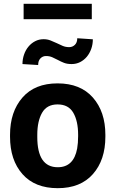

<svg xmlns="http://www.w3.org/2000/svg" viewBox="-20 -974 604 1004"><path d="M460 -873.5H103.5V-954H460ZM465.5 -768.5Q465.5 -742 457 -718.2Q448.5 -694.5 433.8 -677Q419 -659.5 398.8 -649.2Q378.5 -639 354.5 -639Q331 -639 314.5 -645.5Q298 -652 283.5 -660Q269 -667.5 254.2 -674.2Q239.5 -681 220.5 -681Q203.5 -681 191.5 -668.8Q179.5 -656.5 179.5 -634L97.5 -639Q97.5 -665 105.8 -688.8Q114 -712.5 128.8 -730.2Q143.5 -748 163.8 -758.5Q184 -769 208 -769Q227.5 -769 244 -762.5Q260.5 -756 276.5 -748.5Q292 -741 307.5 -734.2Q323 -727.5 342 -727.5Q359 -727.5 371.5 -739.5Q384 -751.5 384 -774ZM282 10Q162.5 10 97.5 -63.5Q32.5 -137 32.5 -259V-269Q32.5 -389.5 97.5 -464Q162 -538 281 -538Q400.5 -538 465.8 -463.8Q531 -389.5 531 -269V-259Q531 -137.5 466 -63.8Q401 10 282 10ZM282 -99.5Q365.5 -99.5 383.5 -197.5Q388.5 -225.5 388.5 -262Q388.5 -265.5 388.5 -269Q388.5 -341 363.2 -384.5Q338 -428 281 -428Q225 -428 200 -384.2Q175 -340.5 175 -269V-259Q175 -258.5 175 -257.5Q175 -99.5 282 -99.5Z"/></svg>

Font: Roberto Sans
Style: Bold
Weight: 700
Designer: Google (font) & Cristiano Sobral (main changes)
Version: Version 1.000;October 12, 2021;FontCreator 14.0.0.2814 64-bi